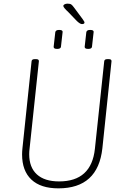

<svg xmlns="http://www.w3.org/2000/svg" viewBox="-20 -1026 691 1052"><path d="M300 6Q203 6 152 -42Q101 -90 101 -180Q101 -188 101.5 -196.5Q102 -205 103 -214L153 -690Q154 -702 170 -702H178Q194 -702 193 -690L142 -211Q140 -196 140 -181Q140 -109 182 -70.5Q224 -32 304 -32Q481 -32 500 -211L551 -690Q552 -702 568 -702H576Q592 -702 591 -690L541 -214Q517 6 300 6ZM463 -758Q443 -758 444 -770L453 -850Q454 -855 458.5 -858.5Q463 -862 474 -862Q495 -862 493 -850L484 -770Q483 -758 463 -758ZM293 -758Q273 -758 274 -770L283 -850Q284 -855 288.5 -858.5Q293 -862 304 -862Q325 -862 323 -850L314 -770Q313 -758 293 -758ZM429 -894Q419 -894 401 -911L355 -959Q327 -985 327 -993Q327 -999 334 -1002.5Q341 -1006 350 -1006Q364 -1006 370.5 -1001.5Q377 -997 387 -983L433 -921Q436 -916 439.5 -911Q443 -906 443 -903Q443 -894 429 -894Z"/></svg>

Font: Asap Semi Condensed Semi Condensed Thin
Style: Italic
Weight: 100
Width: 4
Italic angle: -6°
Designer: Pablo Cosgaya
Foundry: Omnibus-Type
Version: Version 3.001; ttfautohint (v1.8.4.7-5d5b)